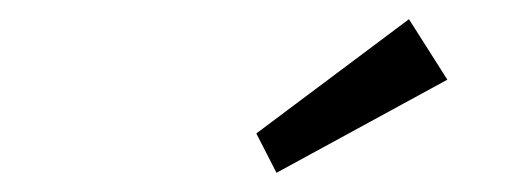

<svg xmlns="http://www.w3.org/2000/svg" viewBox="-20 -782 540 200"><path d="M268 -602 247 -643 406 -762 446 -699Z"/></svg>

Font: Lexend Light
Style: Italic
Weight: 300
Italic angle: -8.13011°
Designer: Bonnie Shaver-Troup, Thomas Jockin
Foundry: Lexend
Version: Version 1.007